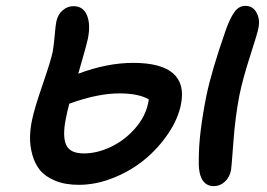

<svg xmlns="http://www.w3.org/2000/svg" viewBox="-20 -699 902 648"><path d="M702.1 -70.8Q647.5 -70.8 650.9 -162.1Q650.9 -248 676.8 -377Q694.3 -460.9 742.2 -598.1Q756.3 -637.7 771.2 -658.4Q786.1 -679.2 808.1 -679.2Q833.5 -679.2 845.9 -656.2Q858.4 -633.3 852.1 -604Q850.1 -590.3 824.7 -511.7Q799.3 -433.1 788.1 -377.9Q773.9 -305.7 767.6 -218.8Q761.2 -131.8 759.8 -125Q754.9 -100.1 738.5 -85.4Q722.2 -70.8 702.1 -70.8ZM246.1 -75.2Q199.7 -75.2 166.3 -89.1Q132.8 -103 115.2 -124.5Q97.7 -146 89.4 -175.8Q81.1 -205.6 81.3 -234.1Q81.5 -262.7 87.9 -293Q95.7 -332 123.8 -413.3Q151.9 -494.6 158.2 -525.9Q161.6 -545.9 164.6 -579.6Q167.5 -613.3 169.9 -625Q174.8 -649.9 191.4 -664.1Q208 -678.2 228 -678.2Q260.7 -678.2 273.4 -647.7Q286.1 -617.2 276.9 -569.8Q271 -542.5 244.1 -450.2Q341.3 -486.8 429.2 -486.8Q523.9 -486.8 564.2 -451.4Q604.5 -416 590.8 -347.2Q581.5 -298.8 548.8 -249.8Q516.1 -200.7 470 -162.1Q423.8 -123.5 364.3 -99.4Q304.7 -75.2 246.1 -75.2ZM202.1 -297.9Q190.4 -239.7 203.1 -210.4Q215.8 -181.2 263.2 -181.2Q308.1 -181.2 354.5 -203.4Q400.9 -225.6 435.8 -265.4Q470.7 -305.2 480 -351.1Q481.9 -358.9 481.9 -363.8Q447.3 -383.8 382.8 -383.8Q309.6 -383.8 213.9 -349.1Q206.5 -322.3 202.1 -297.9Z"/></svg>

Font: Shantell Sans Irregular Bouncy
Style: Italic
Weight: 500
Italic angle: -11.31°
Designer: Stephen Nixon, Anya Danilova, Shantell Martin
Foundry: Arrow Type
Version: Version 1.006;[9816181b4]